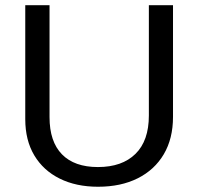

<svg xmlns="http://www.w3.org/2000/svg" viewBox="-20 -708 762 738"><path d="M356.9 9.8Q272.5 9.8 209.5 -21.5Q146.5 -52.7 111.8 -110.8Q77.1 -168.9 77.1 -250V-688H170.4V-257.8Q170.4 -163.6 218.3 -114.7Q266.1 -65.9 356.4 -65.9Q449.2 -65.9 500.7 -116.5Q552.2 -167 552.2 -264.2V-688H645V-258.8Q645 -175.3 609.6 -115.2Q574.2 -55.2 509.5 -22.7Q444.8 9.8 356.9 9.8Z"/></svg>

Font: Arimo Nerd Font
Style: Regular
Weight: 400
Designer: Steve Matteson
Foundry: Monotype Imaging Inc.
Version: Version 1.33;Nerd Fonts 3.2.1